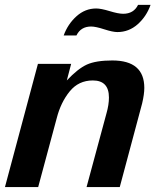

<svg xmlns="http://www.w3.org/2000/svg" viewBox="-25 -759 641 779"><path d="M585.9 -739.3H535.2C523.4 -715.2 503.3 -703.1 474.6 -703.1C461.6 -703.1 443.4 -706.7 419.9 -713.9C396.5 -721 378.3 -724.6 365.2 -724.6C335.3 -724.6 308.6 -714 285.2 -692.9C261.7 -671.7 244.5 -645.8 233.4 -615.2H285.2C296.9 -639.3 316.7 -651.4 344.7 -651.4C357.1 -651.4 374.8 -647.6 397.9 -640.1C421.1 -632.6 438.8 -628.9 451.2 -628.9C482.4 -628.9 509.9 -639.5 533.7 -660.6C557.5 -681.8 574.9 -708 585.9 -739.3ZM560.5 -402.3C560.5 -476.6 517.3 -513.7 430.7 -513.7C386.4 -513.7 352.1 -508.1 327.6 -497.1C303.2 -486 276 -464.5 246.1 -432.6L263.7 -500H128.9L-4.9 0H129.9L205.1 -279.3C216.1 -322.3 233.7 -358.6 257.8 -388.2C281.9 -417.8 313.2 -432.6 351.6 -432.6C395.2 -432.6 417 -409.5 417 -363.3C417 -343.8 413.7 -322.6 407.2 -299.8L326.2 0H460.9L551.8 -339.8C557.6 -364.6 560.5 -385.4 560.5 -402.3Z"/></svg>

Font: FreeUniversal
Style: BoldItalic
Weight: 700
Italic angle: -11°
Version: Version 1.001